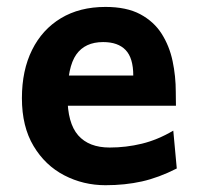

<svg xmlns="http://www.w3.org/2000/svg" viewBox="-20 -528 582 560"><path d="M493.2 -219.7H118.2V-307.6H368.7Q368.7 -358.9 346.4 -382.1Q324.2 -405.3 280.8 -405.3Q228 -405.3 202.4 -368.9Q176.8 -332.5 176.8 -246.6Q176.8 -168.9 208 -133.3Q239.3 -97.7 299.8 -97.7Q347.7 -97.7 393.8 -108.9Q439.9 -120.1 485.4 -147L495.6 -36.6Q442.9 -9.8 393.8 1.2Q344.7 12.2 287.6 12.2Q223.1 12.2 167.5 -16.6Q111.8 -45.4 77.9 -102.1Q43.9 -158.7 43.9 -241.7Q43.9 -322.8 73.5 -382.3Q103 -441.9 157.7 -474.9Q212.4 -507.8 287.6 -507.8Q349.1 -507.8 388.9 -486.6Q428.7 -465.3 451.4 -429.7Q474.1 -394 483.4 -349.9Q492.7 -305.7 492.7 -259.8Q492.7 -252.9 492.9 -239.7Q493.2 -226.6 493.2 -219.7Z"/></svg>

Font: Andika
Style: Bold
Weight: 700
Designer: Victor Gaultney, Annie Olsen, Julie Remington, Don Collingsworth, Eric Hays, Becca Hirsbrunner
Foundry: SIL International
Version: Version 6.101